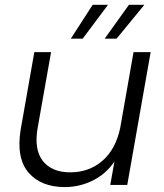

<svg xmlns="http://www.w3.org/2000/svg" viewBox="-20 -760 673 789"><path d="M599.1 -545.9 502.9 0H433.1L450.2 -96.2Q416.5 -45.9 362.1 -18.6Q307.6 8.8 246.1 8.8Q198.7 8.8 161.6 -5.6Q124.5 -20 98.6 -49.1Q72.8 -78.1 64 -122.6Q55.2 -167 64.9 -227.1L121.1 -545.9H189.9L134.8 -234.9Q119.1 -146 155.8 -98.9Q192.4 -51.8 269 -51.8Q345.2 -51.8 400.1 -98.6Q455.1 -145.5 474.1 -234.9L528.8 -545.9ZM360.8 -740.2H423.8L319.8 -601.1H271ZM509.8 -740.2H573.2L459 -601.1H410.2Z"/></svg>

Font: SVN-Poppins Light
Style: Italic
Weight: 300
Italic angle: -10°
Designer: Ninad Kale (Devanagari), Jonny Pinhorn (Latin)
Foundry: Indian Type Foundry
Version: Version 3.002 2017